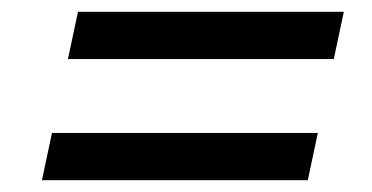

<svg xmlns="http://www.w3.org/2000/svg" viewBox="-20 -480 630 325"><path d="M562 -460H112L95 -380H545ZM51 -175H501L518 -255H68Z"/></svg>

Font: Nacelle SemiBold
Style: Italic
Weight: 600
Italic angle: -12°
Designer: Sora Sagano
Foundry: Sora Sagano
Version: Version 1.000;FEAKit 1.0